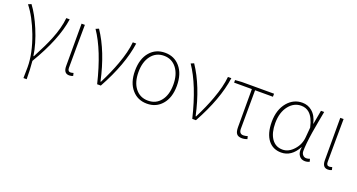

<svg xmlns="http://www.w3.org/2000/svg" viewBox="-45 -1152 3646 1961"><g transform="rotate(20 1778.5 -171.0)"><path d="M227 198Q229 147 229 78Q229 -69 159 -255Q94 -425 13 -526L46 -540Q111 -454 167 -320Q228 -174 246 -48H251Q328 -194 364 -283Q419 -418 429 -527H466Q433 -299 253 2Q262 92 262 198Z M595 -66V-527H631L630 -409L629 -293Q628 -153 628 -59Q628 -20 659 -20Q671 -20 690 -26L697 4Q679 13 656 13Q595 13 595 -66Z M956 0Q874 -340 747 -526L780 -540Q913 -342 979 -37H984Q1051 -170 1090 -278Q1142 -419 1152 -527H1189Q1156 -290 996 0Z M1337 -59Q1272 -133 1272 -262Q1272 -393 1337 -468Q1399 -540 1500 -540Q1600 -540 1662 -468Q1727 -393 1727 -262Q1727 -133 1662 -59Q1600 13 1500 13Q1399 13 1337 -59ZM1638 -86Q1689 -151 1689 -262Q1689 -372 1638 -439Q1586 -507 1500 -507Q1413 -507 1361 -439Q1310 -372 1310 -262Q1310 -151 1361 -86Q1413 -20 1500 -20Q1587 -20 1638 -86Z M1990 0Q1908 -340 1781 -526L1814 -540Q1947 -342 2013 -37H2018Q2085 -170 2124 -278Q2176 -419 2186 -527H2223Q2190 -290 2030 0Z M2475 -9Q2458 -30 2458 -81V-494H2265V-522L2337 -527H2687V-494H2493Q2491 -353 2491 -75Q2491 -20 2537 -20Q2557 -20 2583 -28L2590 2Q2580 6 2567 9Q2550 13 2534 13Q2492 13 2475 -9Z M2818 -52Q2763 -122 2763 -249Q2763 -382 2832 -464Q2897 -540 2992 -540Q3052 -540 3097 -503Q3150 -460 3168 -376H3170L3197 -527H3232Q3218 -453 3210 -408Q3197 -340 3189 -287Q3168 -151 3168 -79Q3168 -53 3184 -36Q3199 -20 3221 -20Q3239 -20 3259 -28L3267 2Q3256 7 3247 9Q3233 13 3218 13Q3176 13 3154 -18Q3129 -52 3140 -109H3137Q3070 13 2959 13Q2870 13 2818 -52ZM3082 -80Q3137 -140 3143 -222L3152 -328Q3129 -433 3079 -476Q3043 -507 2991 -507Q2913 -507 2859 -440Q2801 -368 2801 -249Q2801 -144 2843 -82Q2886 -20 2962 -20Q3028 -20 3082 -80Z M3407 -66V-527H3443L3442 -409L3441 -293Q3440 -153 3440 -59Q3440 -20 3471 -20Q3483 -20 3502 -26L3509 4Q3491 13 3468 13Q3407 13 3407 -66Z"/></g></svg>

Font: Noto Sans CJK TC Thin
Style: Regular
Weight: 250
Designer: Ryoko NISHIZUKA ???? (kana & ideographs); Paul D. Hunt (Latin, Greek & Cyrillic); Wenlong ZHANG ??? (bopomofo); Sandoll 
Foundry: Adobe Systems Incorporated
Version: Version 1.004 January 19, 2016